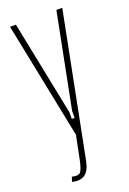

<svg xmlns="http://www.w3.org/2000/svg" viewBox="-133 -544 517 767"><g transform="rotate(-20 126.0 -160.0)"><path d="M40 -495 121 -94V-65H133V-94L212 -495H237L117 114Q109 153 88.5 166.5Q68 180 36 172L42 152Q70 159 78.5 147.5Q87 136 94 104L115 0L15 -495Z"/></g></svg>

Font: Moniqa Thin Paragraph
Style: Regular
Weight: 100
Designer: Rajesh Rajput
Foundry: Rajesh Rajput
Version: Version 1.000